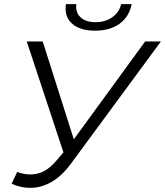

<svg xmlns="http://www.w3.org/2000/svg" viewBox="-20 -900 796 926"><path d="M63 -71Q111 -52 160 -62.5Q209 -73 256 -130L286 -165L109 -700H186L336 -228L680 -700H756L321 -109Q277 -50 228.5 -22.5Q180 5 130.5 6Q81 7 36 -14ZM439 -752Q365 -752 327 -786.5Q289 -821 298 -880H348Q343 -841 368 -817Q393 -793 441 -793Q487 -793 521 -816.5Q555 -840 564 -880H615Q603 -819 556.5 -785.5Q510 -752 439 -752Z"/></svg>

Font: Montserrat
Style: Italic
Weight: 400
Italic angle: -11.3°
Designer: Julieta Ulanovsky
Foundry: Julieta Ulanovsky
Version: Version 9.000; ttfautohint (v1.8.4.7-5d5b)